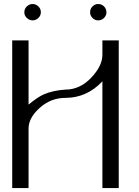

<svg xmlns="http://www.w3.org/2000/svg" viewBox="-20 -955 706 975"><path d="M478.5 -934.6Q496.1 -934.6 508.3 -922.4Q520.5 -910.2 520.5 -892.6Q520.5 -876 508.3 -863.8Q496.1 -851.6 478.5 -851.6Q461.9 -851.6 449.7 -863.8Q437.5 -876 437.5 -892.6Q437.5 -910.2 449.7 -922.4Q461.9 -934.6 478.5 -934.6ZM187.5 -892.6Q187.5 -876 174.8 -863.8Q162.1 -851.6 145.5 -851.6Q128.9 -851.6 116.2 -863.8Q103.5 -876 103.5 -892.6Q103.5 -910.2 116.2 -922.4Q128.9 -934.6 145.5 -934.6Q162.1 -934.6 174.8 -922.4Q187.5 -910.2 187.5 -892.6ZM312.5 -458Q238.3 -458 181.6 -407.2Q125 -356.4 125 -301.8V0H42V-750H125V-423.8Q170.9 -461.9 202.1 -475.6Q249 -496.1 312.5 -500Q385.7 -500 442.9 -560.1Q500 -620.1 500 -676.8V-750H583V0H500V-542Q420.9 -458 312.5 -458Z"/></svg>

Font: okolaks
Style: Regular
Weight: 500
Version: Version 000.6.0